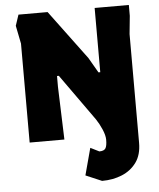

<svg xmlns="http://www.w3.org/2000/svg" viewBox="-62 -760 873 1057"><g transform="rotate(-5 375.0 -231.0)"><path d="M80 0V-547L60 -647L80 -707H241L443 -435L491 -352H501V-707H690V-647L680 -547V54Q680 120 649.5 162Q619 204 569 224.5Q519 245 459 245L370 207L410 58L458 82Q484 82 492.5 68.5Q501 55 501 21Q501 -3 486.5 -36.5Q472 -70 455 -95L272 -352H262V-292L272 0Z"/></g></svg>

Font: Rowdies
Style: Regular
Weight: 400
Designer: Jaikishan Patel
Version: Version 1.000; ttfautohint (v1.8.3)